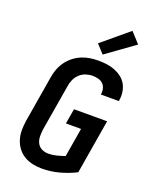

<svg xmlns="http://www.w3.org/2000/svg" viewBox="-178 -1087 956 1193"><g transform="rotate(20 300.0 -490.5)"><path d="M250 8Q218 8 187.5 1.5Q157 -5 131 -20.5Q105 -36 87 -60Q69 -84 60 -113Q51 -142 51 -174Q51 -206 56 -238L107 -543Q111 -570 121 -597.5Q131 -625 148 -649Q165 -673 188.5 -692Q212 -711 239 -722.5Q266 -734 294 -738.5Q322 -743 350 -743Q378 -743 406 -739.5Q434 -736 459.5 -726Q485 -716 506 -700Q527 -684 540 -661Q553 -638 557 -610Q561 -582 556 -554Q556 -553 556 -552Q556 -551 556 -550H437Q437 -551 437 -551.5Q437 -552 437 -552Q440 -571 435.5 -589.5Q431 -608 418.5 -620Q406 -632 387.5 -637Q369 -642 350 -642Q327 -642 304.5 -634.5Q282 -627 264 -610Q246 -593 236.5 -571Q227 -549 224 -526L173 -222Q170 -198 170.5 -175Q171 -152 181 -132.5Q191 -113 211 -103Q231 -93 255 -93Q282 -93 309 -100Q336 -107 362 -116L394 -307H294L311 -407H530L470 -48Q418 -22 362 -7Q306 8 250 8ZM362 -787 311 -843 486 -989 548 -921Z"/></g></svg>

Font: Iosevka SS04 Extended
Style: Bold Italic
Weight: 700
Width: 7
Italic angle: -9°
Monospace: yes
Designer: Belleve Invis
Foundry: Belleve Invis
Version: Version 19.0.0; ttfautohint (v1.8.4)